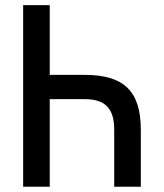

<svg xmlns="http://www.w3.org/2000/svg" viewBox="-20 -713 626 733"><path d="M416 0H517.6V-217.3C517.6 -364.7 453.6 -427.2 302.7 -427.2H169.9V-693.4H68.4V0H169.9V-334.5H302.7C381.8 -334.5 416 -299.3 416 -217.3Z"/></svg>

Font: Cascadia Mono NF
Style: Regular
Weight: 400
Monospace: yes
Designer: Aaron Bell
Foundry: Saja Typeworks
Version: Version 2404.023